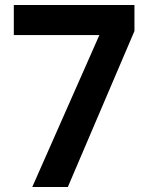

<svg xmlns="http://www.w3.org/2000/svg" viewBox="-20 -747 588 767"><path d="M251 0H108.9L377 -606.9H35.2V-727.1H517.1V-623Z"/></svg>

Font: PoppinsZ SemiBold
Style: Regular
Weight: 600
Designer: Ninad Kale (Devanagari), Jonny Pinhorn (Latin)
Foundry: Indian Type Foundry
Version: Version 3.002;FEAKit 1.0